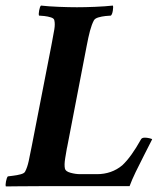

<svg xmlns="http://www.w3.org/2000/svg" viewBox="-29 -666 583 689"><path d="M212 -138Q212 -137 211 -134Q209 -123 205 -98.5Q201 -74 204 -61Q206 -51 224 -46Q242 -41 259 -41H319Q345 -41 368 -49Q391 -57 410 -73Q442 -103 477 -166Q480 -172 491 -172Q498 -172 507 -170Q516 -168 517 -166Q504 -140 488 -109Q472 -78 458 -49Q444 -20 436 2H121Q73 2 37.5 2.5Q2 3 -8 3Q-10 -2 -7.5 -15Q-5 -28 -1 -33Q5 -34 18.5 -35.5Q32 -37 45 -40.5Q58 -44 61 -50Q69 -65 74 -88Q79 -111 85 -142L155 -501Q156 -505 156.5 -509Q157 -513 158 -517Q163 -542 166 -561Q169 -580 166 -593Q165 -600 154 -603.5Q143 -607 130 -608.5Q117 -610 111 -610Q109 -615 111.5 -628.5Q114 -642 118 -646Q144 -643 181.5 -641.5Q219 -640 247 -640Q276 -640 312.5 -641.5Q349 -643 376 -646Q378 -642 376 -628.5Q374 -615 369 -610Q363 -610 349.5 -608.5Q336 -607 324 -603.5Q312 -600 308 -593Q300 -578 294 -555.5Q288 -533 282 -501Z"/></svg>

Font: Amiri
Style: Bold Italic
Weight: 700
Italic angle: 10°
Designer: Khaled Hosny
Version: Version 0.113